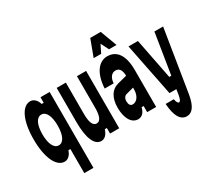

<svg xmlns="http://www.w3.org/2000/svg" viewBox="-192 -1222 1984 1797"><g transform="rotate(-30 800.0 -324.0)"><path d="M362 200V-620H263V-560H241C228 -607 196 -636 160 -636C69 -636 10 -506 10 -310C10 -114 69 16 160 16C196 16 228 -15 241 -60H263V200ZM188 -144C136 -144 105 -207 105 -310C105 -413 136 -476 188 -476C239 -476 270 -413 270 -310C270 -207 239 -144 188 -144Z M657 -620V-280C657 -191 637 -144 597 -144C557 -144 537 -191 537 -280V-620H438V-250C438 -78 479 20 553 20C590 20 619 -9 635 -60H657V0H756V-620Z M1058 -66V0H1155V-400C1155 -555 1098 -640 995 -640C899 -640 832 -546 824 -390H921C925 -450 953 -486 995 -486C1017 -486 1033 -477 1043 -460C1052 -445 1057 -423 1058 -394L954 -367C881 -347 839 -279 839 -172C839 -60 883 16 953 16C996 16 1023 -13 1036 -66ZM1058 -242C1058 -180 1024 -130 979 -130C952 -130 940 -150 940 -186C940 -215 955 -238 976 -243L1058 -265ZM958 -688 1000 -773 1043 -688H1124L1057 -868H944L877 -688Z M1328 -50H1402L1393 10C1385 51 1376 70 1363 70C1350 70 1341 55 1334 20H1246C1254 152 1294 220 1363 220C1422 220 1460 165 1479 57L1588 -620H1494L1424 -182H1402L1316 -620H1214Z"/></g></svg>

Font: Yard Headline
Style: Regular
Weight: 400
Monospace: yes
Designer: Roman Shamin
Foundry: Evil Martians
Version: Version 1.000